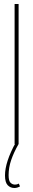

<svg xmlns="http://www.w3.org/2000/svg" viewBox="-20 -720 166 960"><path d="M53 0V-700H73V0ZM52 220Q32 220 18.5 206Q5 192 5 157Q5 90 59 -8L73 0Q49 42 36 80Q23 118 23 156Q23 184 32.5 193.5Q42 203 55 203Q66 203 74 198L80 212Q66 220 52 220Z"/></svg>

Font: Georama Condensed Thin
Style: Regular
Weight: 100
Width: 3
Designer: Jean-Baptiste Levee
Foundry: Production Type
Version: Version 1.000